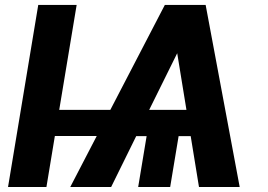

<svg xmlns="http://www.w3.org/2000/svg" viewBox="-20 -747 1071 767"><path d="M286.2 -727.3 216.6 -308.2H420.8L638.5 -727.3H801.5L937.5 0H774.9L741.8 -203.1H693.5L659.8 0H532L565.7 -203.1H524.1L424 0H260.7L366.5 -203.8H199.2L165.5 0H12.1L132.8 -727.3ZM576 -308.2H724.8L687.9 -534.4Z"/></svg>

Font: Karasuma Gothic
Style: Bold Italic
Weight: 700
Italic angle: 9.39998°
Designer: Rasmus Andersson / Ryoko Nishizuka
Foundry: Genbu
Version: Version 1.00